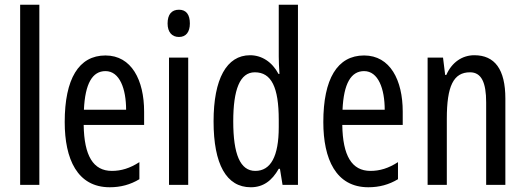

<svg xmlns="http://www.w3.org/2000/svg" viewBox="-20 -780 2215 810"><path d="M146 0V-760H65V0Z M425 -546C312 -546 253 -447 253 -265C253 -109 306 10 443 10C489 10 530 -1 568 -24V-96C528 -70 491 -59 452 -59C373 -59 335 -123 333 -253H588V-309C588 -442 535 -546 425 -546ZM425 -480C485 -480 512 -405 512 -317H334C339 -428 370 -480 425 -480Z M735 -739C704 -739 687 -719 687 -681C687 -645 705 -624 735 -624C765 -624 781 -645 781 -681C781 -718 766 -739 735 -739ZM774 -537H693V0H774Z M1038 10C1090 10 1127 -17 1156 -68H1161L1172 0H1237V-760H1156V-542C1156 -521 1157 -498 1159 -468H1155C1128 -519 1084 -547 1035 -547C936 -547 881 -447 881 -268C881 -87 935 10 1038 10ZM1057 -59C993 -59 964 -130 964 -268C964 -402 992 -475 1055 -475C1125 -475 1156 -412 1156 -274V-244C1156 -120 1122 -59 1057 -59Z M1516 -546C1403 -546 1344 -447 1344 -265C1344 -109 1397 10 1534 10C1580 10 1621 -1 1659 -24V-96C1619 -70 1582 -59 1543 -59C1464 -59 1426 -123 1424 -253H1679V-309C1679 -442 1626 -546 1516 -546ZM1516 -480C1576 -480 1603 -405 1603 -317H1425C1430 -428 1461 -480 1516 -480Z M1981 -547C1930 -547 1886 -517 1863 -464H1858L1849 -537H1784V0H1865V-279C1865 -417 1893 -475 1963 -475C2011 -475 2031 -432 2031 -348V0H2112V-364C2112 -488 2067 -547 1981 -547Z"/></svg>

Font: Noto Sans Arabic ExtCond
Style: Regular
Weight: 400
Width: 2
Designer: Monotype Design Team, Nadine Chahine, Nizar Qandah and Khaled Hosny
Foundry: Monotype Imaging Inc.
Version: Version 2.012